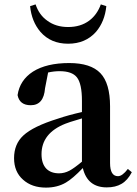

<svg xmlns="http://www.w3.org/2000/svg" viewBox="-20 -838 622 874"><path d="M189 16Q125 16 85 -20Q44 -56 44 -118Q44 -182 86 -221Q131 -263 244 -298Q291 -314 353 -328V-379Q353 -457 330 -486Q308 -514 251 -514Q226 -514 199 -508L185 -436Q179 -359 120 -359Q69 -359 60 -405Q70 -473 130 -512Q192 -551 295 -551Q393 -551 437 -505Q481 -459 481 -354V-96Q481 -36 517 -36Q537 -36 562 -69L580 -54Q561 -17 533 -1Q506 15 466 15Q378 15 357 -73Q311 -25 280 -7Q241 16 189 16ZM249 -49Q273 -49 296 -61Q317 -72 353 -102V-299Q348 -298 340 -295Q292 -281 278 -275Q169 -232 169 -136Q169 -93 191 -70Q212 -49 249 -49ZM290 -639Q211 -639 164 -693Q124 -740 117 -810L142 -818Q158 -770 195 -744Q234 -715 290 -715Q347 -715 386 -744Q422 -771 439 -818L464 -810Q457 -740 417 -693Q369 -639 290 -639Z"/></svg>

Font: GenRyuMin TW B
Style: Regular
Weight: 700
Version: Version 1.501;PS 1;hotconv 16.6.51;makeotf.lib2.5.65220